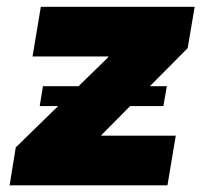

<svg xmlns="http://www.w3.org/2000/svg" viewBox="-20 -556 620 576"><path d="M8.8 0 27.3 -113.8 304.7 -384.3 305.2 -386.7H77.6L102.5 -535.6H564L543 -411.6L284.2 -150.9L283.7 -148.9H507.3L482.4 0ZM99.1 -237.8 108.9 -297.4H480.5L470.2 -237.8Z"/></svg>

Font: Inter 20pt Black
Style: Italic
Weight: 900
Italic angle: -9.3988°
Version: Version 4.001;git-66647c0bb